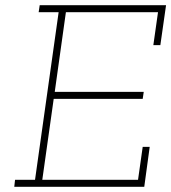

<svg xmlns="http://www.w3.org/2000/svg" viewBox="-20 -720 660 740"><path d="M38 -27H115L206 -673H129L133 -700H620L598 -546H571L589 -673H234L191 -366H534L530 -339H187L143 -27H512L530 -154H557L536 0H35Z"/></svg>

Font: Josefin Slab Light
Style: Italic
Weight: 300
Italic angle: -12°
Designer: Santiago Orozco
Foundry: Typemade
Version: Version 2.000